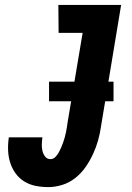

<svg xmlns="http://www.w3.org/2000/svg" viewBox="-20 -755 540 783"><path d="M177 8Q150 8 125 3Q100 -2 79 -15Q58 -28 43.5 -48Q29 -68 21.5 -92Q14 -116 13 -142Q12 -168 16 -195H153Q151 -181 150.5 -167Q150 -153 153 -140Q156 -127 164 -116.5Q172 -106 186 -106Q197 -106 205.5 -114.5Q214 -123 219.5 -133Q225 -143 229.5 -153.5Q234 -164 237.5 -174Q241 -184 244 -194.5Q247 -205 249 -215.5Q251 -226 253 -237Q255 -248 256 -258L317 -621H219L218 -735H474L392 -240Q388 -211 380 -182.5Q372 -154 359.5 -127Q347 -100 329.5 -74.5Q312 -49 287.5 -29.5Q263 -10 234 -1Q205 8 177 8ZM443 -342H180V-422H443Z"/></svg>

Font: Iosevka Heavy
Style: Italic
Weight: 900
Italic angle: -9°
Monospace: yes
Designer: Belleve Invis
Foundry: Belleve Invis
Version: Version 32.5.0; ttfautohint (v1.8.4)